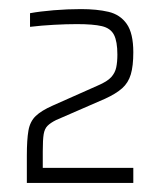

<svg xmlns="http://www.w3.org/2000/svg" viewBox="-20 -822 352 422"><path d="M39 -420V-480Q39 -515 42.5 -535Q46 -555 58.5 -567Q71 -579 96 -590L195 -634Q216 -643 224.5 -652.5Q233 -662 235.5 -674Q238 -686 238 -702Q238 -731 230.5 -745.5Q223 -760 204 -764.5Q185 -769 149 -769Q126 -769 98.5 -767.5Q71 -766 46 -763V-793Q68 -797 98 -799.5Q128 -802 158 -802Q193 -802 218.5 -796Q244 -790 258.5 -769.5Q273 -749 273 -707Q273 -677 267.5 -658.5Q262 -640 248.5 -628Q235 -616 211 -605L103 -558Q91 -552 84.5 -545.5Q78 -539 76 -527Q74 -515 74 -489V-453H273V-420Z"/></svg>

Font: Saira Thin SemiCondensed
Style: Regular
Weight: 100
Width: 4
Version: Version 1.101